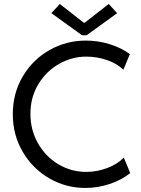

<svg xmlns="http://www.w3.org/2000/svg" viewBox="-20 -930 704 958"><path d="M43.9 -360.4Q43.9 -465.3 94 -549.3Q144 -633.3 227.5 -680.4Q311 -727.5 408.2 -727.5Q469.2 -727.5 526.9 -709.7Q584.5 -691.9 627.9 -660.2L595.7 -582Q563.5 -613.3 513.7 -630.4Q463.9 -647.5 410.2 -647.5Q338.9 -647.5 274.7 -611.1Q210.4 -574.7 171.1 -509.5Q131.8 -444.3 131.8 -362.3Q131.8 -281.7 169.4 -215.3Q207 -148.9 271 -110.6Q335 -72.3 410.2 -72.3Q464.4 -72.3 515.6 -91.8Q566.9 -111.3 597.7 -143.6L629.9 -66.4Q586.4 -31.7 527.1 -12Q467.8 7.8 406.2 7.8Q308.6 7.8 225.6 -40.3Q142.6 -88.4 93.3 -172.6Q43.9 -256.8 43.9 -360.4ZM398.4 -816.4H402.3L522.5 -910.2L564.5 -864.3L412.1 -753.9H389.6L236.3 -864.3L278.3 -910.2Z"/></svg>

Font: Reddit Sans Chocolate
Style: Regular
Weight: 400
Designer: Stephen Hutchings
Foundry: Reddit
Version: Version 1.013